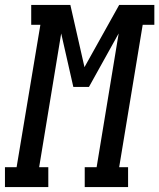

<svg xmlns="http://www.w3.org/2000/svg" viewBox="-67 -755 643 775"><path d="M-47 0V-80H0L96 -655H59V-735H217L274 -484L414 -735H556V-655H509L414 -80H450V0H275V-80H323L412 -620L292 -404H229L180 -620L91 -80H128V0Z"/></svg>

Font: Iosevka Slab Medium Oblique
Style: Regular
Weight: 500
Italic angle: -9°
Monospace: yes
Designer: Belleve Invis
Foundry: Belleve Invis
Version: Version 11.1.1; ttfautohint (v1.8.3)